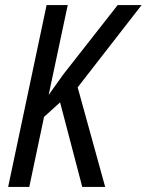

<svg xmlns="http://www.w3.org/2000/svg" viewBox="-20 -734 576 754"><path d="M12 0H95L153 -275L216 -332L303 0H393L285 -391L536 -714H442L228 -441L171 -361L246 -714H163Z"/></svg>

Font: Noto Sans Condensed
Style: Italic
Weight: 400
Width: 3
Italic angle: -12°
Designer: Monotype Design Team
Foundry: Monotype Imaging Inc.
Version: Version 2.013